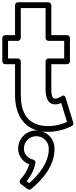

<svg xmlns="http://www.w3.org/2000/svg" viewBox="-21 -1101 659 1672"><path d="M160 -770V-1031H376V-770C376 -754.9 390.3 -745 401 -745H538V-592H401C385.9 -592 376 -577.7 376 -567V-323C376 -250.5 396.8 -192 461 -192C481.1 -192 499.7 -198.5 512.2 -204L562.8 -39.1C532.5 -25.5 470.9 -3 398 -3C204.9 -3 160 -140.9 160 -272V-567C160 -582.1 145.7 -592 135 -592H49V-745H135C150.1 -745 160 -759.3 160 -770ZM110 -795H24C13.3 -795 -1 -785.1 -1 -770V-567C-1 -556.3 8.9 -542 24 -542H110V-272C110 -131.1 167.1 47 398 47C514.7 47 602.2 -2.5 605.7 -4.4C614.5 -9.9 620.4 -21.8 616.9 -33.3L550.9 -248.3C539.4 -285.6 512.1 -261.1 512.1 -261.1C511.5 -260.6 483.5 -242 461 -242C441.2 -242 426 -251.5 426 -323V-542H563C573.7 -542 588 -551.9 588 -567V-770C588 -780.7 578.1 -795 563 -795H426V-1056C426 -1066.7 416.1 -1081 401 -1081H135C124.3 -1081 110 -1071.1 110 -1056ZM153.8 464.7C147.5 476.4 149.2 492.5 158.8 499.8L218.8 545.8C227.4 552.4 240.9 552.8 250 545.2C345.5 466 454 346.5 454 194C454 105.1 382.5 35 294 35C208.1 35 137 105.3 137 194C137 258.2 178.6 308.5 233.5 330.7C212.8 405.1 154.9 463.7 153.8 464.7ZM294 85C355.5 85 404 132.9 404 194C404 314.6 319.7 418.8 233.2 493.9L210.7 476.6C235 447.2 274.1 391.8 287.6 318.5C290.1 305 280.4 292.5 269 289.7C221 277.9 187 240.6 187 194C187 132.7 235.9 85 294 85Z"/></svg>

Font: Poland Can Into
Style: BigWritingsOLn
Weight: 700
Foundry: Cannot Into Space Fonts
Version: Version 0.92